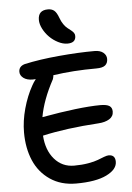

<svg xmlns="http://www.w3.org/2000/svg" viewBox="-67 -1072 800 1162"><g transform="rotate(-5 333.0 -490.5)"><path d="M369.1 -806.2Q342.3 -806.2 313 -821Q283.7 -835.9 261 -858.6Q238.3 -881.3 223.6 -909.9Q209 -938.5 209 -963.9Q209 -1022.9 269 -1022.9Q292.5 -1022.9 307.1 -1010.7Q321.8 -998.5 334 -964.8Q341.8 -942.9 353.5 -926Q365.2 -909.2 376.5 -900.4Q387.7 -891.6 397.7 -883.8Q407.7 -876 413.8 -867.7Q419.9 -859.4 419.9 -848.1Q419.9 -806.2 369.1 -806.2ZM347.2 42Q256.3 42 190.4 -2.7Q124.5 -47.4 92.3 -122.3Q60.1 -197.3 60.1 -293Q60.1 -363.3 80.6 -437.5Q101.1 -511.7 134.8 -571.8Q144 -589.4 159.2 -608.9Q153.3 -607.9 141.1 -607.9Q105.5 -607.9 84.7 -623.5Q64 -639.2 64 -661.1Q64 -694.3 100.1 -705.1Q191.9 -725.6 311.3 -736.3Q430.7 -747.1 527.8 -747.1Q562.5 -747.1 581.3 -731.4Q600.1 -715.8 600.1 -692.9Q600.1 -668 584.2 -654.5Q568.4 -641.1 529.8 -641.1Q388.7 -641.1 267.1 -623Q267.1 -613.8 262.2 -599.1Q197.3 -479.5 179.2 -376Q406.7 -417 534.2 -418Q573.2 -418 589.6 -407.2Q606 -396.5 606 -373Q606 -343.3 580.1 -327.4Q554.2 -311.5 513.2 -309.1Q317.9 -296.9 172.9 -264.2Q178.7 -175.3 225.6 -121.1Q272.5 -66.9 345.2 -66.9Q391.6 -66.9 430.9 -73.7Q470.2 -80.6 490.7 -88.9Q511.2 -97.2 529.8 -104Q548.3 -110.8 558.1 -110.8Q598.1 -110.8 598.1 -68.8Q598.1 -22 533.2 10Q468.3 42 347.2 42Z"/></g></svg>

Font: Shantell Sans Irregular
Style: Regular
Weight: 500
Designer: Stephen Nixon, Anya Danilova, Shantell Martin
Foundry: Arrow Type
Version: Version 1.006;[9816181b4]